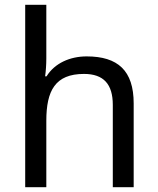

<svg xmlns="http://www.w3.org/2000/svg" viewBox="-20 -780 658 800"><path d="M173 -537V-760H85V0H173V-277C173 -402 210 -472 330 -472C412 -472 450 -429 450 -343V0H537V-349C537 -486 471 -545 341 -545C272 -545 208 -517 174 -462H168C171 -483 173 -511 173 -537Z"/></svg>

Font: Noto Sans EgyptHiero
Style: Regular
Weight: 400
Designer: Monotype Design Team
Foundry: Monotype Imaging Inc.
Version: Version 2.002